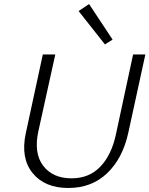

<svg xmlns="http://www.w3.org/2000/svg" viewBox="-20 -929 743 955"><path d="M502 -708 371 -874 423 -909 540 -732ZM320 6Q202 6 142 -68.5Q82 -143 108 -265L193 -658H255L171 -277Q147 -168 194.5 -105Q242 -42 336 -42Q423 -42 478.5 -99.5Q534 -157 556 -258L642 -658H703L618 -268Q590 -141 513 -67.5Q436 6 320 6Z"/></svg>

Font: EauTestText Semilight
Style: Italic
Weight: 300
Italic angle: -12°
Designer: Christian Thalmann (Catharsis Fonts)
Version: Version 0.001;PS 000.001;hotconv 1.0.88;makeotf.lib2.5.64775